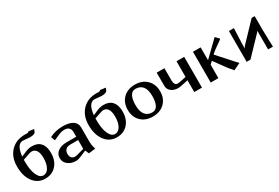

<svg xmlns="http://www.w3.org/2000/svg" viewBox="62 -1574 3671 2522"><g transform="rotate(-30 1898.0 -313.0)"><path d="M283.2 7.8Q172.4 7.8 105.2 -81.1Q38.1 -169.9 38.1 -315.9Q38.1 -457 119.4 -543Q200.7 -628.9 335 -628.9Q339.8 -628.9 351.6 -628.4Q363.3 -627.9 368.2 -627.9Q393.6 -627.9 397 -642.1L480 -631.8L467.8 -600.1Q455.1 -564 380.9 -564Q362.3 -564 325.7 -568.6Q289.1 -573.2 272 -573.2Q227.1 -573.2 199.2 -527.8Q171.4 -482.4 163.1 -396L246.1 -431.2Q293 -450.2 339.8 -450.2Q425.3 -450.2 470.2 -398.9Q515.1 -347.7 515.1 -250Q515.1 -133.8 451.4 -63Q387.7 7.8 283.2 7.8ZM160.2 -349.1V-316.9Q160.2 -192.9 193.8 -117.4Q227.5 -42 283.2 -42Q334 -42 365.5 -97.2Q397 -152.3 397 -242.2Q397 -315.4 372.3 -353.8Q347.7 -392.1 300.8 -392.1Q290 -392.1 262.2 -383.8Z M817.9 -475.1Q918.5 -475.1 971.7 -440.4Q1024.9 -405.8 1024.9 -339.8V-112.8Q1024.9 -76.7 1040 -24.9L1045.9 -6.8L942.9 4.9L918 -50.8L830.6 -13.2Q782.2 7.8 751 7.8Q675.8 7.8 627.2 -31Q578.6 -69.8 578.6 -129.9Q578.6 -193.8 629.2 -230.5Q679.7 -267.1 759.8 -267.1H907.7V-336.9Q907.7 -379.9 884.5 -402.3Q861.3 -424.8 817.9 -424.8Q773.4 -424.8 729 -404.8L641.6 -366.2L618.7 -428.2Q712.4 -475.1 817.9 -475.1ZM907.7 -83V-216.8H788.6Q743.7 -216.8 719.2 -193.6Q694.8 -170.4 694.8 -127Q694.8 -88.9 713.1 -68.4Q731.4 -47.9 765.6 -47.9Q778.3 -47.9 802.7 -54.2Z M1369.6 7.8Q1258.8 7.8 1191.7 -81.1Q1124.5 -169.9 1124.5 -315.9Q1124.5 -457 1205.8 -543Q1287.1 -628.9 1421.4 -628.9Q1426.3 -628.9 1438 -628.4Q1449.7 -627.9 1454.6 -627.9Q1480 -627.9 1483.4 -642.1L1566.4 -631.8L1554.2 -600.1Q1541.5 -564 1467.3 -564Q1448.7 -564 1412.1 -568.6Q1375.5 -573.2 1358.4 -573.2Q1313.5 -573.2 1285.6 -527.8Q1257.8 -482.4 1249.5 -396L1332.5 -431.2Q1379.4 -450.2 1426.3 -450.2Q1511.7 -450.2 1556.6 -398.9Q1601.6 -347.7 1601.6 -250Q1601.6 -133.8 1537.8 -63Q1474.1 7.8 1369.6 7.8ZM1246.6 -349.1V-316.9Q1246.6 -192.9 1280.3 -117.4Q1314 -42 1369.6 -42Q1420.4 -42 1451.9 -97.2Q1483.4 -152.3 1483.4 -242.2Q1483.4 -315.4 1458.7 -353.8Q1434.1 -392.1 1387.2 -392.1Q1376.5 -392.1 1348.6 -383.8Z M1936 -43.9Q1987.8 -43.9 2014.4 -92.3Q2041 -140.6 2041 -232.9Q2041 -326.2 2003.7 -374.5Q1966.3 -422.9 1894 -422.9Q1842.3 -422.9 1815.7 -374.5Q1789.1 -326.2 1789.1 -233.9Q1789.1 -140.6 1826.4 -92.3Q1863.8 -43.9 1936 -43.9ZM1736.8 -408.4Q1804.2 -475.1 1915 -475.1Q2025.9 -475.1 2093.5 -408.4Q2161.1 -341.8 2161.1 -232.9Q2161.1 -124 2093.5 -58.1Q2025.9 7.8 1915 7.8Q1804.2 7.8 1736.8 -58.1Q1669.4 -124 1669.4 -232.9Q1669.4 -341.8 1736.8 -408.4Z M2543.9 -229V-466.8H2660.6V0H2543.9V-179.2L2490.7 -167Q2415.5 -149.9 2388.7 -149.9Q2323.2 -151.4 2283.4 -183.6Q2243.7 -215.8 2243.7 -268.1V-467.8H2360.8V-286.1Q2360.8 -208 2411.6 -205.1Q2431.2 -205.1 2470.7 -213.9Z M2909.7 0H2793.5V-466.8H2909.7V-272L3136.7 -492.2L3189.5 -438L3181.6 -430.2Q3170.9 -419.4 3114 -380.9Q3057.1 -342.3 3026.4 -314.9L3009.8 -298.8L3248.5 -34.2L3143.6 16.1L3082.5 -57.1Q3078.1 -62 3052.7 -97.2Q3027.3 -132.3 2994.4 -177.7Q2961.4 -223.1 2948.7 -240.2L2909.7 -202.1Z M3338.4 0V-466.8H3414.6Q3414.6 -447.3 3409.4 -352.1Q3404.3 -256.8 3404.3 -210V-166H3405.3L3421.4 -191.9L3683.6 -466.8H3729.5V-271Q3729.5 -207 3733.4 -106.7Q3737.3 -6.3 3737.3 0H3663.6V-282.2H3662.6L3651.4 -266.1L3396.5 0Z"/></g></svg>

Font: Resagokr
Style: Bold
Weight: 600
Designer: gluk
Foundry: gluk
Version: Version 0.95